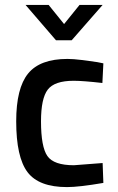

<svg xmlns="http://www.w3.org/2000/svg" viewBox="-20 -751 480 782"><path d="M255 -511Q278 -511 314.5 -506.5Q351 -502 376 -498L401 -493L397 -413Q318 -422 280 -422Q202 -422 174.5 -386Q147 -350 147 -257Q147 -153 173 -115.5Q199 -78 281 -78L398 -87L401 -6Q302 11 253 11Q138 11 92 -50Q46 -111 46 -257Q46 -392 94.5 -451.5Q143 -511 255 -511ZM208 -587 84 -731H178L241 -653L304 -731H398L272 -587Z"/></svg>

Font: TitilliumText
Style: Medium
Weight: 500
Designer: Accademia di Belle Arti di Urbino and others
Foundry: Accademia di Belle Arti di Urbino and others.
Version: Version 60.001